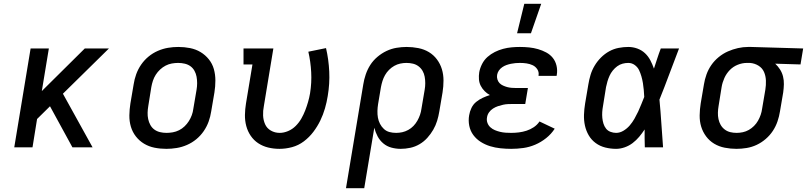

<svg xmlns="http://www.w3.org/2000/svg" viewBox="-20 -775 4245 1010"><path d="M55 0 141 -520H237L200 -296L426 -520H553L311 -282L467 0H361L243 -216L175 -149L151 0Z M855 8Q823 8 793 2Q763 -4 738 -19Q713 -34 695 -57Q677 -80 668.5 -108.5Q660 -137 660.5 -168.5Q661 -200 666 -231L683 -331Q687 -358 696.5 -384.5Q706 -411 722.5 -435Q739 -459 761.5 -477.5Q784 -496 810.5 -507.5Q837 -519 864 -523.5Q891 -528 918 -528Q950 -528 980 -522Q1010 -516 1035 -501Q1060 -486 1078.5 -463Q1097 -440 1105 -411.5Q1113 -383 1113 -351.5Q1113 -320 1108 -289L1091 -189Q1087 -162 1077.5 -135.5Q1068 -109 1051.5 -85Q1035 -61 1012.5 -42.5Q990 -24 963.5 -12.5Q937 -1 909.5 3.5Q882 8 855 8ZM856 -76Q872 -76 889 -79Q906 -82 922 -90Q938 -98 951 -110.5Q964 -123 973.5 -138Q983 -153 989 -169.5Q995 -186 997 -203L1014 -303Q1017 -320 1017 -337.5Q1017 -355 1014 -371.5Q1011 -388 1003 -402.5Q995 -417 982 -426.5Q969 -436 952 -440Q935 -444 917 -444Q901 -444 884 -441Q867 -438 851.5 -430Q836 -422 822.5 -409.5Q809 -397 799.5 -382Q790 -367 784.5 -350.5Q779 -334 776 -317L760 -217Q757 -200 756.5 -182.5Q756 -165 759.5 -148.5Q763 -132 771 -117.5Q779 -103 792 -93.5Q805 -84 821.5 -80Q838 -76 856 -76Z M1450 8Q1419 8 1390.5 1Q1362 -6 1338.5 -21.5Q1315 -37 1299 -60.5Q1283 -84 1275.5 -112Q1268 -140 1268.5 -170.5Q1269 -201 1274 -231L1308 -436H1261V-520H1418L1368 -217Q1363 -192 1364 -167.5Q1365 -143 1374.5 -121.5Q1384 -100 1405 -88Q1426 -76 1451 -76Q1473 -76 1495.5 -85.5Q1518 -95 1535.5 -112.5Q1553 -130 1565 -151Q1577 -172 1585.5 -194Q1594 -216 1600.5 -238.5Q1607 -261 1611 -284Q1620 -340 1617 -395.5Q1614 -451 1602 -503L1695 -522Q1709 -462 1712 -398.5Q1715 -335 1704 -270Q1699 -238 1689.5 -205Q1680 -172 1665 -141Q1650 -110 1628.5 -81.5Q1607 -53 1578.5 -31.5Q1550 -10 1516.5 -1Q1483 8 1450 8Z M1800 215 1891 -331Q1895 -357 1904 -383.5Q1913 -410 1928 -433.5Q1943 -457 1965.5 -476Q1988 -495 2013.5 -507Q2039 -519 2066 -523.5Q2093 -528 2119 -528Q2150 -528 2180.5 -522Q2211 -516 2236 -501Q2261 -486 2278.5 -462.5Q2296 -439 2304.5 -411Q2313 -383 2313 -351.5Q2313 -320 2308 -289L2291 -189Q2287 -164 2279.5 -139.5Q2272 -115 2259 -92.5Q2246 -70 2228 -50Q2210 -30 2187 -16.5Q2164 -3 2138.5 2.5Q2113 8 2088 8Q2063 8 2039 1.5Q2015 -5 1996.5 -20.5Q1978 -36 1966.5 -57.5Q1955 -79 1949 -103L1896 215ZM2064 -76Q2080 -76 2096 -79.5Q2112 -83 2127.5 -91.5Q2143 -100 2155 -112.5Q2167 -125 2175.5 -140Q2184 -155 2189.5 -171Q2195 -187 2197 -203L2214 -303Q2217 -320 2217 -337.5Q2217 -355 2214 -371.5Q2211 -388 2203 -402Q2195 -416 2182 -426Q2169 -436 2152.5 -440Q2136 -444 2118 -444Q2102 -444 2085.5 -440.5Q2069 -437 2054 -428.5Q2039 -420 2026.5 -407.5Q2014 -395 2005.5 -380Q1997 -365 1992 -349Q1987 -333 1984 -317L1969 -228Q1966 -210 1965.5 -191.5Q1965 -173 1968 -156Q1971 -139 1979 -123.5Q1987 -108 1999.5 -96.5Q2012 -85 2028.5 -80.5Q2045 -76 2064 -76Z M2669 8Q2641 8 2612.5 5Q2584 2 2558 -6Q2532 -14 2509 -28.5Q2486 -43 2470 -64.5Q2454 -86 2448.5 -113.5Q2443 -141 2448 -169Q2451 -188 2460 -207Q2469 -226 2485 -239Q2501 -252 2519.5 -260.5Q2538 -269 2557 -275Q2542 -283 2529.5 -295.5Q2517 -308 2509 -323.5Q2501 -339 2499.5 -357.5Q2498 -376 2501 -395Q2505 -417 2516 -438.5Q2527 -460 2544.5 -475.5Q2562 -491 2583 -501.5Q2604 -512 2626.5 -518Q2649 -524 2671 -526Q2693 -528 2715 -528Q2740 -528 2764 -525.5Q2788 -523 2810.5 -516.5Q2833 -510 2853.5 -499Q2874 -488 2888 -470.5Q2902 -453 2907.5 -429.5Q2913 -406 2909 -382L2908 -376H2813V-378Q2816 -396 2806.5 -410.5Q2797 -425 2782 -432Q2767 -439 2750 -441.5Q2733 -444 2715 -444Q2703 -444 2691.5 -443Q2680 -442 2668 -439.5Q2656 -437 2644.5 -433Q2633 -429 2622 -421.5Q2611 -414 2604 -403.5Q2597 -393 2595 -381Q2593 -369 2596.5 -357.5Q2600 -346 2607.5 -338Q2615 -330 2626 -325Q2637 -320 2648 -317Q2659 -314 2671 -313Q2683 -312 2695 -312H2757L2743 -228H2681Q2667 -228 2653.5 -227.5Q2640 -227 2626.5 -224Q2613 -221 2599.5 -216.5Q2586 -212 2573.5 -204Q2561 -196 2552.5 -184Q2544 -172 2542 -158Q2539 -143 2544 -129Q2549 -115 2559.5 -105.5Q2570 -96 2583 -90.5Q2596 -85 2610.5 -81.5Q2625 -78 2639.5 -77Q2654 -76 2669 -76Q2689 -76 2709.5 -78.5Q2730 -81 2750 -87.5Q2770 -94 2788 -106Q2806 -118 2818 -136L2898 -98Q2880 -70 2853 -48.5Q2826 -27 2795.5 -14Q2765 -1 2733 3.5Q2701 8 2669 8ZM2700 -600 2738 -755H2827L2773 -600Z M3221 8Q3192 8 3164 1Q3136 -6 3113.5 -22.5Q3091 -39 3077 -63Q3063 -87 3057 -114.5Q3051 -142 3052 -171.5Q3053 -201 3058 -231L3075 -331Q3079 -356 3086.5 -381Q3094 -406 3108 -429.5Q3122 -453 3141.5 -472.5Q3161 -492 3184.5 -505Q3208 -518 3234 -523Q3260 -528 3285 -528Q3310 -528 3333 -519.5Q3356 -511 3373 -495Q3390 -479 3401 -458Q3412 -437 3420 -414Q3429 -441 3437.5 -467.5Q3446 -494 3456 -520H3552Q3526 -453 3501 -385.5Q3476 -318 3449 -251Q3455 -189 3459 -126Q3463 -63 3468 0H3372Q3371 -23 3371 -46.5Q3371 -70 3371 -94Q3358 -74 3342.5 -55.5Q3327 -37 3308 -22.5Q3289 -8 3266 0Q3243 8 3221 8ZM3221 -76Q3241 -76 3260 -87.5Q3279 -99 3293 -115.5Q3307 -132 3317.5 -150.5Q3328 -169 3337 -188Q3346 -207 3353.5 -226.5Q3361 -246 3369 -265Q3368 -284 3366.5 -302Q3365 -320 3362 -338Q3359 -356 3354 -373.5Q3349 -391 3341.5 -406.5Q3334 -422 3319 -433Q3304 -444 3285 -444Q3270 -444 3255 -440Q3240 -436 3227 -426.5Q3214 -417 3203.5 -404Q3193 -391 3186.5 -376.5Q3180 -362 3175.5 -347Q3171 -332 3168 -317L3152 -217Q3149 -201 3148 -185.5Q3147 -170 3148.5 -154.5Q3150 -139 3154.5 -124.5Q3159 -110 3168 -98.5Q3177 -87 3191.5 -81.5Q3206 -76 3221 -76Z M3854 8Q3823 8 3792.5 2Q3762 -4 3737 -19Q3712 -34 3694.5 -57.5Q3677 -81 3668.5 -109Q3660 -137 3660.5 -168.5Q3661 -200 3666 -231L3683 -331Q3687 -357 3696.5 -383.5Q3706 -410 3722 -433Q3738 -456 3760.5 -474.5Q3783 -493 3809 -504.5Q3835 -516 3862 -522Q3889 -528 3915 -528H3931L4205 -520L4191 -436L4058 -440Q4072 -427 4083 -410Q4094 -393 4099 -373Q4104 -353 4103.5 -332Q4103 -311 4100 -289L4083 -189Q4079 -163 4070 -136.5Q4061 -110 4045.5 -86.5Q4030 -63 4008 -44Q3986 -25 3960.5 -13Q3935 -1 3907.5 3.5Q3880 8 3854 8ZM3855 -76Q3871 -76 3887.5 -79.5Q3904 -83 3919 -91.5Q3934 -100 3946.5 -112.5Q3959 -125 3967.5 -140Q3976 -155 3981.5 -171Q3987 -187 3989 -203L4006 -303Q4010 -327 4009 -351.5Q4008 -376 3999 -396.5Q3990 -417 3970 -429.5Q3950 -442 3925 -444H3909Q3885 -444 3861 -434.5Q3837 -425 3819 -406.5Q3801 -388 3790.5 -364.5Q3780 -341 3776 -317L3760 -217Q3757 -200 3756.5 -182.5Q3756 -165 3759.5 -148.5Q3763 -132 3771 -118Q3779 -104 3792 -94Q3805 -84 3821 -80Q3837 -76 3855 -76Z"/></svg>

Font: Iosevka Etoile Medium
Style: Italic
Weight: 500
Italic angle: -9°
Designer: Belleve Invis
Foundry: Belleve Invis
Version: Version 22.1.2; ttfautohint (v1.8.4)